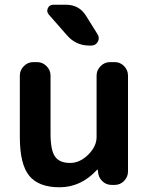

<svg xmlns="http://www.w3.org/2000/svg" viewBox="-20 -783 631 813"><path d="M232 10Q144 10 104 -38.5Q64 -87 64 -203V-463Q64 -486 81 -503Q98 -520 121 -520H137Q160 -520 177 -503Q194 -486 194 -463V-217Q194 -147 213 -120Q232 -93 277 -93Q318 -93 353.5 -128Q389 -163 389 -203V-463Q389 -486 406 -503Q423 -520 446 -520H466Q489 -520 505.5 -503Q522 -486 522 -463V-57Q522 -34 505.5 -17Q489 0 466 0H453Q429 0 412.5 -16.5Q396 -33 395 -57L394 -64Q394 -65 393 -65Q392 -65 391 -64Q323 10 232 10ZM259 -763Q316 -763 345 -715L393 -638Q403 -622 394 -606Q385 -590 366 -590H359Q302 -590 265 -632L187 -721Q176 -733 182.5 -748Q189 -763 206 -763Z"/></svg>

Font: Rounded Mplus 1c Bold
Style: Bold
Weight: 700
Version: Version 1.059.20150529